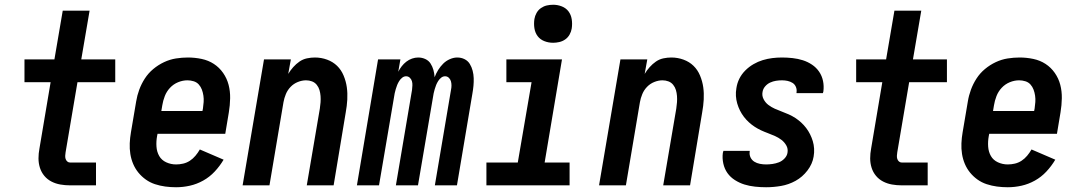

<svg xmlns="http://www.w3.org/2000/svg" viewBox="-20 -780 4540 808"><path d="M275 0Q254 0 234 -3.5Q214 -7 196.5 -16Q179 -25 166.5 -40Q154 -55 148 -74Q142 -93 142 -113.5Q142 -134 146 -155L193 -434H83V-530H209L244 -735H357L322 -530H465V-434H306L256 -139Q255 -132 254.5 -125Q254 -118 256 -111.5Q258 -105 263 -100.5Q268 -96 275 -96H384V0Z M721 8Q698 8 675.5 5Q653 2 632 -5Q611 -12 593.5 -24.5Q576 -37 562.5 -53.5Q549 -70 540.5 -90Q532 -110 528.5 -132Q525 -154 526 -177Q527 -200 531 -223L553 -353Q557 -378 566 -402.5Q575 -427 589.5 -449.5Q604 -472 625 -489.5Q646 -507 670.5 -518.5Q695 -530 720.5 -534Q746 -538 771 -538Q800 -538 828.5 -532Q857 -526 880 -511Q903 -496 919 -473Q935 -450 942 -423Q949 -396 948.5 -366.5Q948 -337 943 -307L928 -217H643L641 -207Q637 -185 638.5 -163Q640 -141 650 -123.5Q660 -106 679.5 -97Q699 -88 721 -88Q736 -88 751 -91.5Q766 -95 779 -103.5Q792 -112 802.5 -124.5Q813 -137 821 -151L921 -108Q905 -81 883.5 -58Q862 -35 835 -20Q808 -5 779 1.5Q750 8 721 8ZM659 -313H832L834 -323Q836 -337 837 -350.5Q838 -364 836 -377.5Q834 -391 829.5 -403Q825 -415 816.5 -424.5Q808 -434 795 -438Q782 -442 769 -442Q749 -442 729.5 -434Q710 -426 695.5 -410.5Q681 -395 673.5 -375.5Q666 -356 663 -337Z M1001 0 1091 -530H1204L1193 -469Q1202 -484 1214 -497.5Q1226 -511 1240.5 -521Q1255 -531 1272 -534.5Q1289 -538 1305 -538Q1332 -538 1356.5 -529Q1381 -520 1398.5 -503Q1416 -486 1426 -462Q1436 -438 1439.5 -413Q1443 -388 1441.5 -361Q1440 -334 1435 -307L1384 0H1271L1326 -323Q1328 -336 1329 -349.5Q1330 -363 1329 -376Q1328 -389 1324.5 -401Q1321 -413 1313 -423Q1305 -433 1293 -437.5Q1281 -442 1268 -442Q1251 -442 1233.5 -435Q1216 -428 1203 -414.5Q1190 -401 1183 -384Q1176 -367 1173 -350L1114 0Z M1482 0 1571 -530H1665L1656 -478Q1662 -490 1670.5 -501Q1679 -512 1690 -520.5Q1701 -529 1714 -533.5Q1727 -538 1740 -538Q1756 -538 1770 -531.5Q1784 -525 1792 -512.5Q1800 -500 1804 -485.5Q1808 -471 1809 -455Q1815 -471 1824 -485.5Q1833 -500 1845 -512Q1857 -524 1873 -531Q1889 -538 1904 -538Q1921 -538 1935 -531Q1949 -524 1957 -511Q1965 -498 1969 -482.5Q1973 -467 1973.5 -451Q1974 -435 1972.5 -419Q1971 -403 1968 -386L1903 0H1810L1878 -402Q1880 -411 1880 -420.5Q1880 -430 1877.5 -438.5Q1875 -447 1868.5 -453Q1862 -459 1853 -459Q1844 -459 1836.5 -453Q1829 -447 1824 -439Q1819 -431 1815.5 -422.5Q1812 -414 1809.5 -405Q1807 -396 1805 -387.5Q1803 -379 1802 -370L1739 0H1646L1714 -402Q1715 -411 1715.5 -420.5Q1716 -430 1713.5 -438.5Q1711 -447 1704.5 -453Q1698 -459 1689 -459Q1680 -459 1672.5 -453Q1665 -447 1660 -439Q1655 -431 1651.5 -422.5Q1648 -414 1645.5 -405Q1643 -396 1641 -387.5Q1639 -379 1638 -370L1575 0Z M2027 0V-96H2159L2217 -434H2111V-530H2345L2272 -96H2377V0ZM2308 -600Q2288 -600 2270.5 -607Q2253 -614 2242.5 -628Q2232 -642 2229 -661Q2226 -680 2229 -700Q2231 -713 2238 -725.5Q2245 -738 2256.5 -746Q2268 -754 2281 -757Q2294 -760 2308 -760Q2327 -760 2344.5 -753Q2362 -746 2372.5 -732Q2383 -718 2386 -699Q2389 -680 2386 -660Q2384 -647 2377 -634.5Q2370 -622 2358.5 -614Q2347 -606 2333.5 -603Q2320 -600 2308 -600Z M2501 0 2591 -530H2704L2693 -469Q2702 -484 2714 -497.5Q2726 -511 2740.5 -521Q2755 -531 2772 -534.5Q2789 -538 2805 -538Q2832 -538 2856.5 -529Q2881 -520 2898.5 -503Q2916 -486 2926 -462Q2936 -438 2939.5 -413Q2943 -388 2941.5 -361Q2940 -334 2935 -307L2884 0H2771L2826 -323Q2828 -336 2829 -349.5Q2830 -363 2829 -376Q2828 -389 2824.5 -401Q2821 -413 2813 -423Q2805 -433 2793 -437.5Q2781 -442 2768 -442Q2751 -442 2733.5 -435Q2716 -428 2703 -414.5Q2690 -401 2683 -384Q2676 -367 2673 -350L2614 0Z M3204 8Q3181 8 3157.5 5.5Q3134 3 3113 -3.5Q3092 -10 3073 -22Q3054 -34 3041.5 -51.5Q3029 -69 3024 -91.5Q3019 -114 3022 -137Q3023 -139 3023.5 -141Q3024 -143 3024 -145H3135Q3135 -144 3135 -143.5Q3135 -143 3135 -142Q3133 -129 3138.5 -117.5Q3144 -106 3154.5 -99.5Q3165 -93 3178 -90.5Q3191 -88 3204 -88Q3217 -88 3231 -90Q3245 -92 3258 -97Q3271 -102 3281.5 -113Q3292 -124 3294 -137Q3297 -154 3289 -168Q3281 -182 3268.5 -191.5Q3256 -201 3241.5 -207.5Q3227 -214 3212 -219.5Q3197 -225 3183 -231.5Q3169 -238 3156 -246.5Q3143 -255 3131.5 -265.5Q3120 -276 3110.5 -288.5Q3101 -301 3094 -315Q3087 -329 3082.5 -344.5Q3078 -360 3077 -376Q3076 -392 3079 -409Q3082 -430 3091.5 -449Q3101 -468 3116.5 -483.5Q3132 -499 3151 -510Q3170 -521 3190 -527Q3210 -533 3230 -535.5Q3250 -538 3271 -538Q3293 -538 3315.5 -535.5Q3338 -533 3358.5 -526.5Q3379 -520 3397 -508Q3415 -496 3427 -478.5Q3439 -461 3443.5 -439.5Q3448 -418 3445 -395Q3444 -393 3444 -391.5Q3444 -390 3443 -388H3332Q3332 -389 3332 -389.5Q3332 -390 3332 -391Q3334 -403 3329.5 -414Q3325 -425 3315.5 -431Q3306 -437 3294.5 -439.5Q3283 -442 3271 -442Q3258 -442 3245.5 -440Q3233 -438 3221 -432.5Q3209 -427 3200 -416.5Q3191 -406 3189 -393Q3186 -377 3193.5 -362.5Q3201 -348 3213.5 -338.5Q3226 -329 3240.5 -322.5Q3255 -316 3270 -310.5Q3285 -305 3299.5 -298.5Q3314 -292 3327 -283.5Q3340 -275 3351.5 -264.5Q3363 -254 3372.5 -241.5Q3382 -229 3389 -215Q3396 -201 3400.5 -186Q3405 -171 3406 -154.5Q3407 -138 3404 -121Q3399 -90 3378 -62.5Q3357 -35 3328 -19Q3299 -3 3267 2.5Q3235 8 3204 8Z M3775 0Q3754 0 3734 -3.5Q3714 -7 3696.5 -16Q3679 -25 3666.5 -40Q3654 -55 3648 -74Q3642 -93 3642 -113.5Q3642 -134 3646 -155L3693 -434H3583V-530H3709L3744 -735H3857L3822 -530H3965V-434H3806L3756 -139Q3755 -132 3754.5 -125Q3754 -118 3756 -111.5Q3758 -105 3763 -100.5Q3768 -96 3775 -96H3884V0Z M4221 8Q4198 8 4175.5 5Q4153 2 4132 -5Q4111 -12 4093.5 -24.5Q4076 -37 4062.5 -53.5Q4049 -70 4040.5 -90Q4032 -110 4028.5 -132Q4025 -154 4026 -177Q4027 -200 4031 -223L4053 -353Q4057 -378 4066 -402.5Q4075 -427 4089.5 -449.5Q4104 -472 4125 -489.5Q4146 -507 4170.5 -518.5Q4195 -530 4220.5 -534Q4246 -538 4271 -538Q4300 -538 4328.5 -532Q4357 -526 4380 -511Q4403 -496 4419 -473Q4435 -450 4442 -423Q4449 -396 4448.5 -366.5Q4448 -337 4443 -307L4428 -217H4143L4141 -207Q4137 -185 4138.5 -163Q4140 -141 4150 -123.5Q4160 -106 4179.5 -97Q4199 -88 4221 -88Q4236 -88 4251 -91.5Q4266 -95 4279 -103.5Q4292 -112 4302.5 -124.5Q4313 -137 4321 -151L4421 -108Q4405 -81 4383.5 -58Q4362 -35 4335 -20Q4308 -5 4279 1.5Q4250 8 4221 8ZM4159 -313H4332L4334 -323Q4336 -337 4337 -350.5Q4338 -364 4336 -377.5Q4334 -391 4329.5 -403Q4325 -415 4316.5 -424.5Q4308 -434 4295 -438Q4282 -442 4269 -442Q4249 -442 4229.5 -434Q4210 -426 4195.5 -410.5Q4181 -395 4173.5 -375.5Q4166 -356 4163 -337Z"/></svg>

Font: iosevka_custom_sans_ss08
Style: Bold Italic
Weight: 700
Italic angle: -10°
Designer: Belleve Invis
Foundry: Belleve Invis
Version: Version 10.3.0; ttfautohint (v1.8.3)